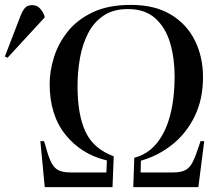

<svg xmlns="http://www.w3.org/2000/svg" viewBox="-133 -765 893 785"><path d="M50 0 32 -188H47L53 -169Q64 -127 75.5 -103Q87 -79 105 -69.5Q123 -60 155 -60H302L304 -109Q199 -134 134.5 -214.5Q70 -295 70 -422Q70 -474 87.5 -530.5Q105 -587 143.5 -635.5Q182 -684 245.5 -714.5Q309 -745 402 -745Q500 -745 565.5 -705.5Q631 -666 664 -599Q697 -532 697 -450Q697 -359 663 -289.5Q629 -220 571.5 -174Q514 -128 443 -108L442 -60H575Q606 -60 624 -69Q642 -78 654 -101Q666 -124 680 -167L687 -188H702L678 0H412L416 -120Q471 -134 508 -179.5Q545 -225 563 -295Q581 -365 581 -452Q581 -527 562.5 -589.5Q544 -652 502 -690Q460 -728 390 -728Q331 -728 291 -701.5Q251 -675 227.5 -629.5Q204 -584 194 -528Q184 -472 184 -413Q184 -295 217 -225.5Q250 -156 332 -126L327 0ZM-102 -529 -113 -534 -50 -698Q-41 -721 -31 -732.5Q-21 -744 -2 -744Q17 -744 29 -732Q41 -720 49 -700V-693Z"/></svg>

Font: Literata 72pt Medium
Style: Italic
Weight: 500
Italic angle: -2°
Designer: Latin by Veronika Burian and Jose Scaglione. Greek by Irene Vlachou. Cyrillic by Vera Evstafieva
Foundry: TypeTogether
Version: Version 3.002